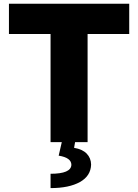

<svg xmlns="http://www.w3.org/2000/svg" viewBox="-20 -747 726 1009"><path d="M245.7 241.5V166.2Q353.3 166.2 355.1 119.3Q355.1 81.7 288.4 71L304.7 0H245.7V-568.2H27V-727.3H659.1V-568.2H440.3V0H374.6L369.3 29.8Q413.4 37.3 435.7 60.4Q458.1 83.5 458.8 117.9Q457 177.6 400.2 209.5Q343 241.5 245.7 241.5Z"/></svg>

Font: Linik Sans Black
Style: Regular
Weight: 900
Designer: Fonts by Rasmus Andersson / Changes by Cristiano Sobral with parts from Marc Monis
Foundry: rsms
Version: Version 3.020; ttfautohint (v1.6)